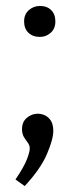

<svg xmlns="http://www.w3.org/2000/svg" viewBox="-20 -481 259 645"><path d="M32 122Q61 79 70.5 54Q80 29 80 18Q80 7 73.5 -1.5Q67 -10 60.5 -20.5Q54 -31 54 -47Q54 -72 70.5 -85.5Q87 -99 107 -99Q120 -99 132 -93Q144 -87 151.5 -74.5Q159 -62 159 -41Q159 -13 137.5 37Q116 87 63 144ZM61 -409Q61 -433 77 -447Q93 -461 114 -461Q138 -461 152 -447Q166 -433 166 -409Q166 -385 150.5 -371Q135 -357 114 -357Q90 -357 75.5 -371Q61 -385 61 -409Z"/></svg>

Font: Bitter Thin
Style: Regular
Weight: 400
Version: Version 3.021